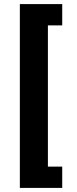

<svg xmlns="http://www.w3.org/2000/svg" viewBox="-20 -780 374 938"><path d="M77 138V-760H284V-656H214V34H284V138Z"/></svg>

Font: IBM Plex Arabic
Style: Bold
Weight: 700
Designer: Mike Abbink, Paul van der Laan, Pieter van Rosmalen, Wael Morcos, Khajak Apelian
Foundry: Bold Monday
Version: Version 1.0